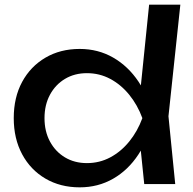

<svg xmlns="http://www.w3.org/2000/svg" viewBox="-20 -790 828 824"><path d="M599 0 577 -215 606 -282 578 -359 620 -770H754L703 -291L732 0ZM637 -283Q618 -194 574 -127Q530 -60 465.5 -23Q401 14 322 14Q239 14 175 -23.5Q111 -61 75 -128Q39 -195 39 -283Q39 -372 75 -438.5Q111 -505 175 -542.5Q239 -580 322 -580Q401 -580 465.5 -543Q530 -506 574.5 -439.5Q619 -373 637 -283ZM171 -283Q171 -226 194.5 -182.5Q218 -139 259 -114.5Q300 -90 353 -90Q407 -90 453 -114.5Q499 -139 534.5 -182.5Q570 -226 591 -283Q570 -340 534.5 -383.5Q499 -427 453 -451.5Q407 -476 353 -476Q300 -476 259 -451.5Q218 -427 194.5 -383.5Q171 -340 171 -283Z"/></svg>

Font: Unbounded
Style: Regular
Weight: 400
Designer: Luke Prowse, Jean-Baptiste Morizot, Fátima Lázaro, Florian Runge
Foundry: NaN
Version: Version 1.701;gftools[0.9.28.dev5+ged2979d]